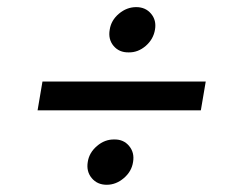

<svg xmlns="http://www.w3.org/2000/svg" viewBox="-20 -551 668 534"><path d="M552.2 -324.2 538.6 -244.1H84.5L98.1 -324.2ZM337.9 -405.3Q311.5 -404.8 295.9 -423.3Q280.3 -441.9 285.2 -468.8Q289.1 -494.6 310.8 -512.9Q332.5 -531.2 358.9 -531.2Q384.8 -531.2 400.1 -512.9Q415.5 -494.6 411.1 -468.8Q406.7 -441.9 385.3 -423.3Q363.8 -404.8 337.9 -405.3ZM276.9 -37.1Q250.5 -37.1 235.1 -55.7Q219.7 -74.2 224.1 -100.6Q228 -126.5 249.8 -145Q271.5 -163.6 297.9 -163.1Q323.7 -163.6 339.1 -145Q354.5 -126.5 350.1 -100.6Q346.2 -74.2 324.5 -55.7Q302.7 -37.1 276.9 -37.1Z"/></svg>

Font: Inter Display
Style: Italic
Weight: 400
Italic angle: -9.39999°
Designer: Rasmus Andersson
Foundry: rsms
Version: Version 4.000;git-a52131595